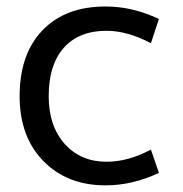

<svg xmlns="http://www.w3.org/2000/svg" viewBox="-20 -555 561 587"><path d="M441.4 -97.7 465.8 -26.4Q384.8 11.7 302.7 11.7Q185.5 11.7 112.8 -62.5Q40 -136.7 40 -260.7Q40 -389.6 109.9 -462.4Q179.7 -535.2 302.7 -535.2Q384.8 -535.2 465.8 -497.1L441.4 -422.9Q369.1 -460.9 305.7 -460.9Q221.7 -460.9 175.3 -409.2Q128.9 -357.4 128.9 -260.7Q128.9 -169.9 177.7 -115.2Q226.6 -60.5 305.7 -60.5Q372.1 -60.5 441.4 -97.7Z"/></svg>

Font: Gen Shin Gothic Regular
Style: Regular
Weight: 400
Designer: [Source Han Sans]
Ryoko NISHIZUKA  (kana & ideographs); Paul D. Hunt (Latin, Greek & Cyrillic); Wenlong ZHANG  (bopomofo
Version: Version 1.002.20150607